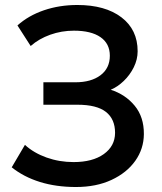

<svg xmlns="http://www.w3.org/2000/svg" viewBox="-20 -735 650 770"><path d="M284.5 15Q205.5 15 140.2 -5.2Q75 -25.5 27 -64L80 -154Q115.5 -121.5 166.8 -103.2Q218 -85 275 -85Q351.5 -85 396.2 -117Q441 -149 441.5 -202Q441.5 -257.5 404.8 -286.2Q368 -315 290.5 -315H154V-405H282Q345.5 -405 383 -433.2Q420.5 -461.5 420.5 -511.5Q420.5 -560 383 -586Q345.5 -612 276.5 -612Q227 -612 181.5 -595.8Q136 -579.5 103 -550.5L50 -633Q94 -672.5 156.2 -693.8Q218.5 -715 290 -715Q402 -715 467 -665.5Q532 -616 532 -529.5Q532 -496.5 516.5 -465.2Q501 -434 476.2 -410.2Q451.5 -386.5 424 -375Q482.5 -356.5 520 -311.2Q557.5 -266 557 -197Q556.5 -138 522.5 -90Q488.5 -42 427.2 -13.5Q366 15 284.5 15Z"/></svg>

Font: Geologica
Style: Regular
Weight: 400
Designer: Sindre Bremnes, Frode Helland
Foundry: Monokrom Skriftforlag AS
Version: Version 1.010; ttfautohint (v1.8.4.7-5d5b);gftools[0.9.28]